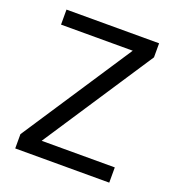

<svg xmlns="http://www.w3.org/2000/svg" viewBox="-119 -734 757 829"><g transform="rotate(20 259.0 -319.5)"><path d="M475 -70V0H43V-65.5L375.5 -570H46V-639H471.5V-574.5L139 -70Z"/></g></svg>

Font: Anek Odia Medium
Style: Regular
Weight: 400
Version: Version 1.003